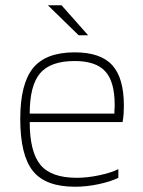

<svg xmlns="http://www.w3.org/2000/svg" viewBox="-20 -703 542 730"><path d="M430 -60V-27Q402 -13 356 -3Q310 7 265 7Q153 7 105 -53Q57 -113 57 -251Q57 -384 105.5 -444Q154 -504 264 -504Q362 -504 406.5 -455.5Q451 -407 451 -301Q451 -286 450 -270.5Q449 -255 446 -239H93Q93 -126 133.5 -76.5Q174 -27 272 -27Q312 -27 357 -36.5Q402 -46 430 -60ZM416 -304Q416 -393 380 -432Q344 -471 264 -471Q172 -471 132.5 -424.5Q93 -378 93 -271H415Q415 -273 415 -275.5Q415 -278 415 -283Q416 -291 416 -295.5Q416 -300 416 -304ZM279 -569 162 -683H214L315 -569Z"/></svg>

Font: Blinker ExtraLight
Style: Regular
Weight: 200
Designer: Juergen Huber
Foundry: supertype
Version: Version 1.017;hotconv 1.0.117;makeotfexe 2.5.65602